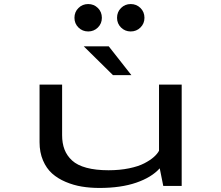

<svg xmlns="http://www.w3.org/2000/svg" viewBox="-20 -919 1090 949"><path d="M416 -763.5Q387.5 -763.5 367.8 -783Q348 -802.5 348 -831Q348 -860 367.8 -879.5Q387.5 -899 416 -899Q444 -899 463.8 -879.5Q483.5 -860 483.5 -831Q483.5 -802.5 463.8 -783Q444 -763.5 416 -763.5ZM626 -763.5Q598 -763.5 578.2 -783Q558.5 -802.5 558.5 -831Q558.5 -860 578.2 -879.5Q598 -899 626 -899Q654.5 -899 674.2 -879.5Q694 -860 694 -831Q694 -802.5 674.2 -783Q654.5 -763.5 626 -763.5ZM629.5 -547.5H538.5L394 -690H517.5ZM472 10Q425.5 10 384.5 3.2Q343.5 -3.5 304.5 -20Q265.5 -36.5 237.5 -61.5Q209.5 -86.5 192.5 -126.2Q175.5 -166 175.5 -216V-501H287V-251Q287 -211 298.8 -180.2Q310.5 -149.5 336.2 -125.8Q362 -102 407.5 -89.8Q453 -77.5 516.5 -77.5Q571.5 -77.5 617.8 -87Q664 -96.5 693.2 -111.8Q722.5 -127 740.2 -142.8Q758 -158.5 766 -174V-501H878V0H787L769.5 -87Q729 -42 653 -16Q577 10 472 10Z"/></svg>

Font: League Mono Extended
Style: Regular
Weight: 400
Width: 9
Designer: Tyler Finck
Foundry: The League of Moveable Type / Tyler Finck
Version: Version 2.210